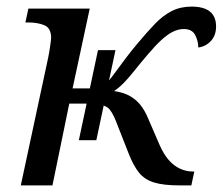

<svg xmlns="http://www.w3.org/2000/svg" viewBox="-20 -562 675 582"><path d="M126 -387Q129 -401 132 -422Q135 -443 135 -447Q135 -477 114.5 -485.5Q94 -494 65 -494H57L66 -536H252L200 -294H252L308 -315Q321 -331 333 -347.5Q345 -364 360 -384Q375 -404 395 -428Q425 -464 449.5 -489.5Q474 -515 500.5 -528.5Q527 -542 561 -542Q585 -542 601.5 -535.5Q618 -529 626.5 -515.5Q635 -502 635 -482Q635 -455 619.5 -438Q604 -421 581 -418Q581 -438 571.5 -456Q562 -474 537 -474Q521 -474 504.5 -466Q488 -458 469.5 -441Q451 -424 429 -398Q405 -370 388 -348.5Q371 -327 356.5 -312Q342 -297 326 -286Q354 -282 373.5 -271Q393 -260 406 -243.5Q419 -227 429 -203L464 -122Q476 -95 491 -77.5Q506 -60 525 -51Q544 -42 566 -42H569L560 0H525Q475 0 446.5 -9Q418 -18 401.5 -38.5Q385 -59 371 -94L338 -178Q331 -197 325 -209.5Q319 -222 312.5 -230Q306 -238 294 -242L242 -248H190L139 0H43ZM219 -137 277 -410H330L272 -137Z"/></svg>

Font: Noto Serif
Style: Italic
Weight: 400
Italic angle: -12°
Designer: Monotype Design Team
Foundry: Monotype Imaging Inc.
Version: Version 2.013